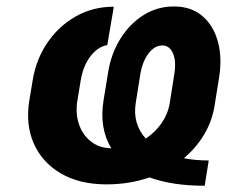

<svg xmlns="http://www.w3.org/2000/svg" viewBox="-20 -573 788 607"><path d="M639.9 -65.7 627.1 14.2Q574.6 14.2 531.1 7.5Q487.6 0.7 452.8 -12.1Q388.8 9.9 317.1 9.9Q231.2 9.9 171.9 -25Q112.6 -60 86.5 -120Q60.4 -180 72.8 -256L83.5 -320.3Q94.5 -386.4 130.3 -438.7Q166.2 -491.1 220.2 -521.5Q274.1 -551.8 339.8 -551.8L319.2 -430.4Q290.1 -425.8 266.9 -396.3Q243.6 -366.8 235.4 -320.3L224.8 -256Q218 -215.6 229.2 -181.5Q240.4 -147.4 266.7 -126.2Q293 -105.1 332 -104Q293 -168 307.5 -256.4L322.8 -349.8Q332.7 -406.6 361.9 -452.6Q391 -498.6 434.3 -525.6Q477.6 -552.6 529.8 -552.6Q584.2 -552.6 619.7 -522.4Q655.2 -492.2 669 -440.7Q682.9 -389.2 672.2 -325.3L658 -236.5Q649.9 -188.6 624.8 -146.8Q599.8 -105.1 561.4 -72.8Q597.7 -65.7 639.9 -65.7ZM440.7 -134.9Q470.5 -154.5 490.6 -183.4Q510.7 -212.4 516.3 -245L530.5 -335.2Q538 -377.8 527.2 -403.6Q516.3 -429.3 493.3 -429.3Q469.1 -429.3 449.9 -404.5Q430.8 -379.6 423.7 -339.1L409.4 -249.3Q398.1 -182.9 440.7 -134.9Z"/></svg>

Font: Inter UI
Style: Bold Italic
Weight: 700
Italic angle: 9.39999°
Designer: Rasmus Andersson
Foundry: rsms
Version: 3.2;8d6f07862